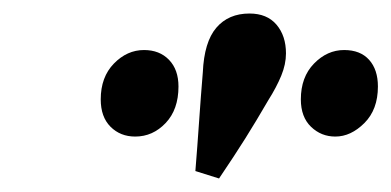

<svg xmlns="http://www.w3.org/2000/svg" viewBox="-20 -811 579 284"><path d="M180 -609Q158 -609 143.5 -623.5Q129 -638 129 -664Q129 -697 148.5 -717Q168 -737 193 -737Q216 -737 230 -722.5Q244 -708 244 -683Q244 -649 225 -629Q206 -609 180 -609ZM304 -547 269 -558Q272 -595 274.5 -631.5Q277 -668 280 -704Q282 -749 300 -770Q318 -791 349 -791Q375 -791 389 -774.5Q403 -758 403 -732Q403 -716 396 -699Q389 -682 377 -663Q359 -632 343 -606.5Q327 -581 304 -547ZM476 -609Q455 -609 440 -623.5Q425 -638 425 -664Q425 -697 444.5 -717Q464 -737 489 -737Q513 -737 526 -722.5Q539 -708 539 -683Q539 -649 519 -629Q499 -609 476 -609Z"/></svg>

Font: Source Serif Pro
Style: Bold Italic
Weight: 700
Italic angle: -12°
Designer: Frank Grießhammer
Foundry: Adobe Systems Incorporated
Version: Version 3.001;hotconv 1.0.111;makeotfexe 2.5.65597